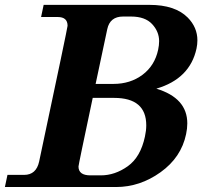

<svg xmlns="http://www.w3.org/2000/svg" viewBox="-50 -752 838 772"><path d="M416.5 0H-30.3L-20 -48.8H46.9Q95.7 -48.8 107.4 -102.5Q221.7 -640.6 221.7 -648.4Q221.7 -683.6 182.1 -683.6H115.2L125.5 -732.4H551.3Q653.8 -732.4 704.6 -681.6Q743.7 -642.1 743.7 -589.8Q743.7 -573.7 740.2 -557.1Q713.9 -435.1 578.6 -395.5Q703.1 -357.9 703.1 -255.9Q703.1 -235.4 698.2 -212.4Q678.7 -119.1 595.7 -59.6Q512.7 0 416.5 0ZM406.2 -414.6Q474.1 -414.6 523.2 -451.4Q572.3 -488.3 585.9 -552.2Q589.8 -570.3 589.8 -586.4Q589.8 -625 561.5 -655.3Q533.2 -685.5 477.1 -685.5H444.8Q392.1 -685.5 381.3 -634.8L334.5 -414.6ZM355.5 -46.9Q412.1 -46.9 463.6 -83.5Q515.1 -120.1 532.7 -202.6Q538.1 -227.1 538.1 -248Q538.1 -358.4 408.7 -358.4H322.8Q265.6 -88.9 265.6 -82.5Q265.6 -46.9 313.5 -46.9Z"/></svg>

Font: Munson
Style: Bold Italic
Weight: 700
Italic angle: -12°
Designer: Paul James MIller
Foundry: High-Logic / Made with FontCreator
Version: Version 2.10;May 5, 2019;FontCreator 11.5.0.2430 64-bit